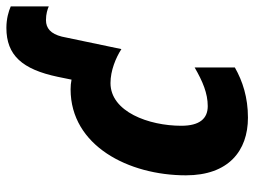

<svg xmlns="http://www.w3.org/2000/svg" viewBox="-120 -686 815 616"><g transform="rotate(-90 288.0 -377.5)"><path d="M219 10C284 10 336 -7 380 -32V-161C335 -135 297 -119 256 -119C216 -119 193 -145 193 -204C193 -308 238 -431 330 -431C370 -431 411 -414 439 -396L479 -587C488 -623 506 -638 532 -638C552 -638 567 -633 576 -629V-751C560 -758 536 -765 507 -765C419 -765 374 -714 350 -600L341 -556C331 -558 321 -559 310 -559C129 -559 34 -373 34 -189C34 -53 112 10 219 10Z"/></g></svg>

Font: Noto Sans SemiCondensed ExtraBold
Style: Italic
Weight: 800
Width: 4
Italic angle: -12°
Designer: Monotype Design Team
Foundry: Monotype Imaging Inc.
Version: Version 2.013